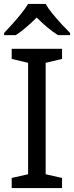

<svg xmlns="http://www.w3.org/2000/svg" viewBox="-20 -964 379 984"><path d="M298 0H40V-52L124 -71V-642L40 -662V-714H298V-662L214 -642V-71L298 -52ZM214 -944Q226 -922 248.5 -894.5Q271 -867 295.5 -840.5Q320 -814 339 -795V-784H277Q251 -800 223 -823.5Q195 -847 168 -874Q141 -847 114 -824Q87 -801 61 -784H1V-795Q20 -815 43.5 -841Q67 -867 89 -894.5Q111 -922 124 -944Z"/></svg>

Font: Noto Sans SignWriting
Style: Regular
Weight: 400
Designer: Monotype Design Team
Foundry: Monotype Imaging Inc.
Version: Version 2.004; ttfautohint (v1.8.4.7-5d5b)